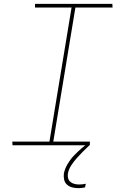

<svg xmlns="http://www.w3.org/2000/svg" viewBox="-20 -755 640 998"><path d="M447 0H45L44 -19H237L352 -716H162V-735H564L565 -716H372L257 -19H447ZM388 223Q371 223 355.5 219Q340 215 328.5 205Q317 195 313.5 179Q310 163 312 147Q317 122 331 98Q345 74 364 54Q383 34 404 16Q425 -2 448 -18L445 0Q428 16 411 33Q394 50 378.5 67.5Q363 85 350 105Q337 125 333 147Q331 160 334 171.5Q337 183 346 190.5Q355 198 367 201Q379 204 392 204Q400 204 408.5 203Q417 202 426 200L422 219Q414 221 405 222Q396 223 388 223Z"/></svg>

Font: Iosevka Thin Extended
Style: Italic
Weight: 100
Width: 7
Italic angle: -9°
Monospace: yes
Designer: Belleve Invis
Foundry: Belleve Invis
Version: Version 32.5.0; ttfautohint (v1.8.4)